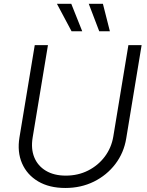

<svg xmlns="http://www.w3.org/2000/svg" viewBox="-20 -961 760 993"><path d="M317.9 11.2Q234.9 11.2 177.2 -22.9Q119.6 -57.1 94 -116.2Q68.4 -175.3 80.6 -250L159.7 -727.5H228L148.9 -250Q139.2 -191.9 157.2 -147.5Q175.3 -103 217.3 -77.9Q259.3 -52.7 320.3 -52.7Q383.8 -52.7 435.8 -79.1Q487.8 -105.5 522 -151.1Q556.2 -196.8 565.9 -254.4L644 -727.5H712.4L632.8 -245.1Q620.6 -170.4 576.4 -112.5Q532.2 -54.7 465.6 -21.7Q398.9 11.2 317.9 11.2ZM493.2 -799.3 439 -941.4H512.2L548.3 -799.3ZM350.1 -799.3 274.4 -941.4H348.6L405.3 -799.3Z"/></svg>

Font: Inter 20pt Light
Style: Italic
Weight: 300
Italic angle: -9.3988°
Version: Version 4.001;git-66647c0bb